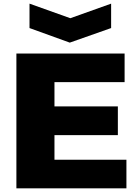

<svg xmlns="http://www.w3.org/2000/svg" viewBox="-20 -1034 753 1054"><path d="M142 -1014 366 -934 590 -1014V-880L363 -800L142 -880ZM70 -740H664V-583H279V-450H627V-292H279V-157H674V0H70Z"/></svg>

Font: Encode Sans Wide
Style: ExtraBold
Weight: 800
Designer: Pablo Impallari, Andres Torresi
Foundry: Pablo Impallari, Andres Torresi
Version: Version 1.000; ttfautohint (v1.00) -l 8 -r 50 -G 200 -x 14 -